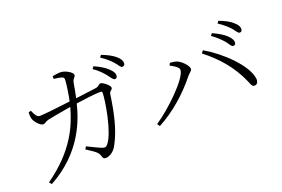

<svg xmlns="http://www.w3.org/2000/svg" viewBox="-106 -1118 2212 1508"><g transform="rotate(-20 1000.0 -364.0)"><path d="M807 -608C827 -583 839 -558 855 -558C867 -558 876 -567 876 -582C876 -602 866 -619 840 -643C816 -666 780 -689 730 -711L716 -692C759 -664 786 -633 807 -608ZM895 -679C917 -655 927 -629 942 -629C956 -629 965 -637 965 -653C965 -673 953 -693 927 -715C904 -735 866 -756 816 -775L803 -757C847 -727 872 -705 895 -679ZM447 -119C503 -80 538 -65 548 -27C552 -8 561 0 575 0C604 0 646 -22 670 -69C731 -181 758 -311 780 -462C785 -489 807 -485 807 -505C807 -524 755 -566 736 -566C720 -566 715 -546 687 -543L517 -521C526 -563 535 -614 540 -642C546 -678 567 -678 567 -699C567 -722 506 -755 472 -755C454 -756 423 -751 402 -747L403 -724C420 -722 448 -719 466 -713C483 -708 486 -701 485 -683C484 -654 472 -569 460 -515C349 -501 235 -488 201 -488C175 -488 161 -523 149 -550L128 -545C127 -527 127 -503 134 -485C141 -464 179 -417 204 -417C223 -417 226 -431 257 -438C284 -444 382 -462 450 -473C412 -335 340 -150 90 27L107 47C401 -113 478 -364 507 -481C569 -490 664 -503 715 -503C723 -503 727 -498 727 -492C727 -428 686 -175 621 -96C606 -78 596 -78 569 -88C550 -95 499 -121 460 -140Z M1772 -535C1793 -509 1802 -485 1817 -485C1831 -485 1839 -493 1839 -508C1839 -528 1828 -545 1803 -570C1780 -592 1742 -615 1693 -637L1679 -619C1721 -590 1750 -560 1772 -535ZM1854 -615C1875 -591 1886 -566 1901 -566C1914 -566 1922 -574 1922 -590C1922 -609 1911 -629 1884 -651C1862 -672 1824 -692 1774 -711L1761 -693C1804 -664 1830 -641 1854 -615ZM1294 -511C1318 -499 1363 -474 1363 -452C1363 -382 1168 -194 1045 -113L1060 -91C1190 -159 1314 -269 1406 -385C1424 -406 1443 -414 1443 -431C1443 -458 1394 -509 1358 -522C1338 -529 1316 -529 1303 -531ZM1870 -135C1888 -135 1903 -152 1899 -185C1882 -301 1717 -457 1581 -535L1565 -514C1683 -422 1769 -321 1828 -189C1844 -151 1848 -134 1870 -135Z"/></g></svg>

Font: Noto Serif TC Light
Style: Regular
Weight: 300
Designer: Ryoko NISHIZUKA 西塚涼子 (kana & ideographs); Frank Grießhammer (Latin, Greek & Cyrillic); Wenlong ZHANG 张文龙 (bopomofo); San
Foundry: Adobe
Version: Version 2.001;hotconv 1.1.0;makeotfexe 2.6.0